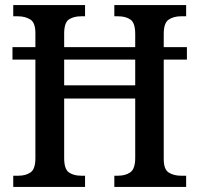

<svg xmlns="http://www.w3.org/2000/svg" viewBox="-20 -734 783 754"><path d="M32 0V-44H53Q81 -44 100 -57Q119 -70 119 -113V-500H29V-549H119V-604Q119 -645 99 -657.5Q79 -670 50 -670H32V-714H314V-670H298Q269 -670 250.5 -657.5Q232 -645 232 -602V-549H511V-601Q511 -644 492.5 -657Q474 -670 444 -670H429V-714H711V-670H690Q662 -670 642.5 -657Q623 -644 623 -601V-549H714V-500H623V-109Q623 -69 642.5 -56.5Q662 -44 690 -44H711V0H429V-44H444Q473 -44 492 -57.5Q511 -71 511 -114V-347H232V-113Q232 -70 250.5 -57Q269 -44 298 -44H314V0ZM232 -399H511V-500H232Z"/></svg>

Font: Noto Serif Sinhala SemiCondensed Medium
Style: Regular
Weight: 500
Width: 4
Designer: Jelle Bosma - Monotype Design Team
Foundry: Monotype Imaging Inc.
Version: Version 2.007; ttfautohint (v1.8.4.7-5d5b)